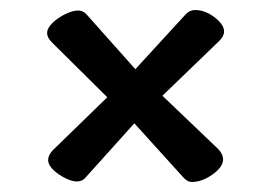

<svg xmlns="http://www.w3.org/2000/svg" viewBox="-20 -429 539 383"><path d="M363 -66Q353 -66 344 -77L248 -183L149 -73Q143 -67 133 -67Q124 -67 110.5 -73.5Q97 -80 86.5 -90Q76 -100 76 -110Q76 -119 85 -129L194 -235L84 -344Q74 -354 74 -363Q74 -373 85 -383.5Q96 -394 110.5 -401Q125 -408 136 -408Q145 -408 152 -401L250 -291L350 -400Q358 -409 369 -409Q389 -409 408 -394.5Q427 -380 427 -366Q427 -357 417 -347L304 -238L416 -131Q425 -121 425 -111Q425 -96 404 -81Q383 -66 363 -66Z"/></svg>

Font: Akaya Telivigala
Style: Regular
Weight: 400
Designer: Vaishnavi Murthy Yerkadithaya, Juan Luis Blanco Aristondo
Version: Version 1.002; ttfautohint (v1.8.3)